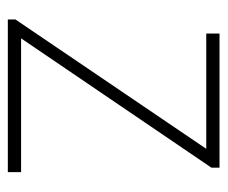

<svg xmlns="http://www.w3.org/2000/svg" viewBox="-64 -502 567 478"><g transform="rotate(90 219.0 -263.5)"><path d="M29 -19 351 -494H64V-527H398V-507L76 -33H409V0H29Z"/></g></svg>

Font: SpoqaHanSans
Style: Thin
Weight: 250
Designer: [Spoqa Han Sans] Dong-huui Kim \uAE40 \uB3D9 \uD718   [Noto Sans] Ryoko NISHIZUKA \u897F \u585A \u6DBC \u5B50  (kana & i
Foundry: Spoqa (http://bi.spoqa.com)
Version: Version 1.004;PS 1.004;hotconv 1.0.82;makeotf.lib2.5.63406